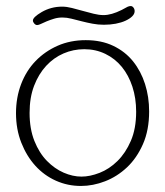

<svg xmlns="http://www.w3.org/2000/svg" viewBox="-20 -605 548 636"><path d="M474 -236Q474 -174 453.5 -127.5Q433 -81 400.5 -50.5Q368 -20 328 -4.5Q288 11 248 11Q204 11 165 -6.5Q126 -24 97 -56Q68 -88 50.5 -132.5Q33 -177 33 -230Q33 -282 50 -326.5Q67 -371 98 -403Q129 -435 171 -453.5Q213 -472 264 -472Q316 -472 355.5 -453Q395 -434 421 -401.5Q447 -369 460.5 -326.5Q474 -284 474 -236ZM259 -442Q223 -442 190.5 -428Q158 -414 133 -387Q108 -360 93 -321Q78 -282 78 -231Q78 -178 94 -138Q110 -98 135.5 -72Q161 -46 191 -33Q221 -20 250 -20Q278 -20 310 -32.5Q342 -45 369 -71.5Q396 -98 413.5 -138.5Q431 -179 431 -235Q431 -280 418.5 -318Q406 -356 383.5 -383.5Q361 -411 329 -426.5Q297 -442 259 -442ZM89 -537Q89 -548 118 -565Q149 -583 186 -583Q201 -583 218.5 -578.5Q236 -574 254 -569Q272 -564 290 -559.5Q308 -555 323 -555Q349 -555 383 -572Q397 -580 402.5 -582.5Q408 -585 413 -585Q418 -585 422 -580Q426 -575 426 -568Q426 -559 418 -551Q410 -543 396 -536.5Q382 -530 363.5 -526.5Q345 -523 324 -523Q305 -523 286.5 -526.5Q268 -530 250.5 -534.5Q233 -539 217 -543Q201 -547 187 -547Q172 -547 159 -543Q146 -539 135 -534.5Q124 -530 116 -526Q108 -522 103 -522Q98 -522 93.5 -527Q89 -532 89 -537Z"/></svg>

Font: Life Savers
Style: Regular
Weight: 400
Version: Version 2.001; ttfautohint (v0.93) -l 8 -r 50 -G 200 -x 14 -